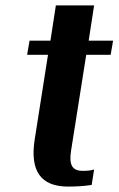

<svg xmlns="http://www.w3.org/2000/svg" viewBox="-20 -678 437 708"><path d="M80 -476H157L108 -164C90 -49 129 10 231 10C265 10 291 8 318 4L327 -53C314 -49 301 -48 285 -48C246 -48 234 -70 242 -122L298 -476H388L397 -528H307L327 -658H186L166 -528H89Z"/></svg>

Font: Aerodynamic
Style: Obl
Weight: 500
Designer: Google
Version: Version 2.000980; 2014